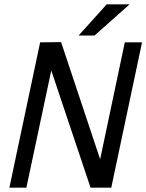

<svg xmlns="http://www.w3.org/2000/svg" viewBox="-20 -860 671 880"><path d="M215 -537 101 0H23L164 -666L260 -667L439 -130L552 -666H631L490 0H395ZM574 -840 413 -697H340L469 -840Z"/></svg>

Font: Epunda Sans
Style: Italic
Weight: 400
Italic angle: -12.0243°
Designer: Simon Atzbach
Foundry: typofactur
Version: Version 2.204; ttfautohint (v1.8.4.7-5d5b)